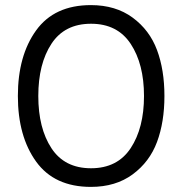

<svg xmlns="http://www.w3.org/2000/svg" viewBox="-20 -716 714 752"><path d="M336 -696Q433 -696 499.5 -647Q566 -598 595 -520Q624 -442 624 -340Q624 -238 595 -160Q566 -82 499.5 -33Q433 16 336 16Q193 16 121.5 -83Q50 -182 50 -340Q50 -498 121.5 -597Q193 -696 336 -696ZM181.5 -544.5Q130 -466 130 -340Q130 -214 181.5 -135.5Q233 -57 336.5 -57Q440 -57 492 -136Q544 -215 544 -340Q544 -465 492 -544Q440 -623 336.5 -623Q233 -623 181.5 -544.5Z"/></svg>

Font: Imprima
Style: Regular
Weight: 400
Version: Version 1.001